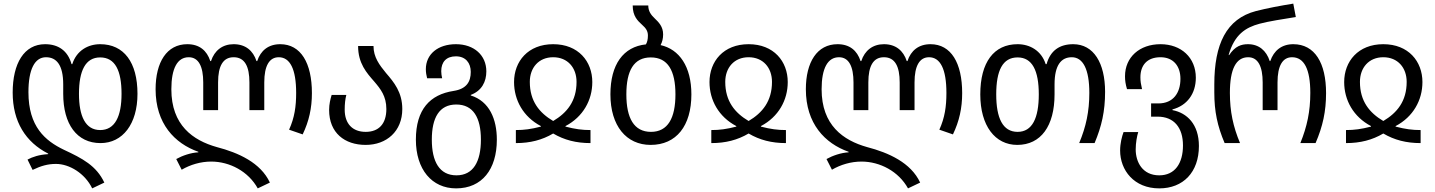

<svg xmlns="http://www.w3.org/2000/svg" viewBox="-20 -790 7923 1060"><path d="M489 250 556 218C512 125 436 85 333 37C229 -13 137 -91 137 -281C137 -408 172 -474 234 -474C292 -474 329 -431 329 -324V-272C329 -105 404 0 535 0C657 0 739 -105 739 -272C739 -446 664 -546 533 -546C466 -546 403 -511 379 -436H375C354 -511 301 -546 229 -546C113 -546 50 -440 50 -279C50 -118 122 -5 246 58V61C196 64 160 76 132 91L160 148C206 126 243 115 289 115C363 115 449 167 489 250ZM533 -72C452 -72 416 -148 416 -272C416 -400 452 -473 533 -473C616 -473 651 -400 651 -272C651 -148 615 -72 533 -72Z M1403 250 1470 218C1419 108 1296 53 1177 22C1045 -15 926 -99 926 -297C926 -414 960 -474 1022 -474C1077 -474 1102 -422 1102 -335V-182H1184V-335C1184 -427 1212 -474 1270 -474C1332 -474 1357 -422 1357 -335V-182H1439V-335C1439 -427 1467 -474 1519 -474C1581 -474 1615 -409 1615 -277C1615 -202 1606 -140 1576 -74L1651 -48C1686 -121 1702 -193 1702 -276C1702 -442 1641 -546 1527 -546C1462 -546 1419 -511 1400 -453H1396C1377 -511 1335 -546 1270 -546C1208 -546 1164 -511 1145 -453H1141C1122 -511 1081 -546 1014 -546C901 -546 839 -447 839 -297C839 -108 944 2 1075 48V51C1034 53 987 69 953 88L983 147C1031 119 1088 102 1146 102C1248 102 1351 156 1403 250Z M1999 10C2114 10 2201 -65 2201 -188C2201 -281 2155 -336 2111 -387C2075 -431 2042 -474 2042 -536H1957C1957 -440 2004 -388 2046 -340C2081 -299 2113 -259 2113 -188C2113 -105 2070 -62 1999 -62C1927 -62 1883 -106 1883 -185C1883 -216 1886 -243 1892 -266H1811C1804 -243 1797 -215 1797 -183C1797 -56 1883 10 1999 10Z M2498 250C2641 250 2723 145 2723 -19C2723 -132 2682 -231 2579 -263V-266C2640 -289 2665 -339 2665 -396C2665 -485 2597 -546 2497 -546C2398 -546 2331 -491 2331 -408C2331 -390 2334 -374 2338 -358H2421C2418 -372 2416 -383 2416 -397C2416 -448 2444 -479 2497 -479C2551 -479 2579 -442 2579 -393C2579 -339 2556 -299 2484 -288C2354 -268 2276 -186 2276 -19C2276 145 2364 250 2498 250ZM2500 178C2406 178 2364 102 2364 -19C2364 -140 2405 -213 2499 -213C2593 -213 2635 -140 2635 -19C2635 102 2593 178 2500 178Z M2828 0C2907 0 2973 -17 3034 -53C3095 -17 3161 0 3240 0V-72C3194 -72 3156 -77 3102 -91V-94C3199 -145 3250 -237 3250 -337C3250 -451 3173 -546 3034 -546C2895 -546 2818 -451 2818 -337C2818 -237 2869 -145 2966 -94V-91C2912 -77 2874 -72 2828 -72ZM3034 -122C2958 -167 2905 -231 2905 -338C2905 -416 2954 -474 3034 -474C3114 -474 3163 -416 3163 -338C3163 -231 3110 -167 3034 -122Z M3627 -541C3636 -558 3641 -577 3641 -600C3641 -643 3617 -667 3594 -689C3574 -708 3559 -728 3559 -760H3473C3473 -700 3501 -675 3526 -652C3544 -636 3557 -620 3557 -594C3557 -572 3553 -557 3546 -545C3421 -532 3350 -434 3350 -269C3350 -95 3438 10 3572 10C3714 10 3797 -95 3797 -269C3797 -423 3730 -518 3627 -541ZM3574 -62C3480 -62 3438 -138 3438 -269C3438 -400 3479 -473 3573 -473C3667 -473 3709 -400 3709 -269C3709 -138 3667 -62 3574 -62Z M3907 0C3986 0 4052 -17 4113 -53C4174 -17 4240 0 4319 0V-72C4273 -72 4235 -77 4181 -91V-94C4278 -145 4329 -237 4329 -337C4329 -451 4252 -546 4113 -546C3974 -546 3897 -451 3897 -337C3897 -237 3948 -145 4045 -94V-91C3991 -77 3953 -72 3907 -72ZM4113 -122C4037 -167 3984 -231 3984 -338C3984 -416 4033 -474 4113 -474C4193 -474 4242 -416 4242 -338C4242 -231 4189 -167 4113 -122Z M4993 250 5060 218C5009 108 4886 53 4767 22C4635 -15 4516 -99 4516 -297C4516 -414 4550 -474 4612 -474C4667 -474 4692 -422 4692 -335V-182H4774V-335C4774 -427 4802 -474 4860 -474C4922 -474 4947 -422 4947 -335V-182H5029V-335C5029 -427 5057 -474 5109 -474C5171 -474 5205 -409 5205 -277C5205 -202 5196 -140 5166 -74L5241 -48C5276 -121 5292 -193 5292 -276C5292 -442 5231 -546 5117 -546C5052 -546 5009 -511 4990 -453H4986C4967 -511 4925 -546 4860 -546C4798 -546 4754 -511 4735 -453H4731C4712 -511 4671 -546 4604 -546C4491 -546 4429 -447 4429 -297C4429 -108 4534 2 4665 48V51C4624 53 4577 69 4543 88L4573 147C4621 119 4678 102 4736 102C4838 102 4941 156 4993 250Z M5596 10C5727 10 5802 -95 5802 -269V-324C5802 -431 5839 -474 5897 -474C5959 -474 5994 -408 5994 -277C5994 -175 5976 -91 5938 0H6023C6062 -93 6081 -175 6081 -283C6081 -442 6018 -546 5905 -546C5830 -546 5779 -511 5758 -436H5753C5729 -511 5665 -546 5598 -546C5467 -546 5392 -446 5392 -269C5392 -95 5474 10 5596 10ZM5598 -62C5516 -62 5480 -138 5480 -269C5480 -400 5515 -473 5598 -473C5679 -473 5715 -400 5715 -269C5715 -138 5679 -62 5598 -62Z M6380 250C6512 250 6599 161 6599 16C6599 -104 6533 -167 6453 -182V-186C6533 -207 6582 -272 6582 -361C6582 -472 6501 -546 6387 -546C6271 -546 6191 -474 6191 -369C6191 -345 6194 -325 6202 -298H6285C6279 -324 6276 -341 6276 -363C6276 -431 6314 -474 6387 -474C6458 -474 6497 -425 6497 -355C6497 -278 6458 -219 6375 -219H6335V-146H6371C6462 -146 6511 -85 6511 13C6511 111 6467 178 6380 178C6287 178 6250 104 6250 35C6250 -1 6257 -39 6264 -61H6183C6174 -37 6164 1 6164 41C6164 150 6241 250 6380 250Z M6741 0H6826C6788 -91 6770 -174 6770 -277C6770 -409 6804 -474 6871 -474C6926 -474 6951 -422 6951 -335V-182H7033V-335C7033 -427 7061 -474 7113 -474C7180 -474 7214 -408 7214 -277C7214 -175 7196 -91 7159 0H7243C7283 -93 7301 -175 7301 -276C7301 -442 7239 -546 7120 -546C7056 -546 7013 -511 6993 -453H6990C6971 -511 6930 -546 6870 -546C6834 -546 6799 -536 6766 -486H6763C6795 -599 6856 -638 6934 -659C6981 -672 7066 -685 7134 -696L7120 -770C7046 -758 6977 -745 6914 -729C6750 -686 6684 -546 6684 -324V-279C6684 -175 6701 -94 6741 0Z M7411 0C7490 0 7556 -17 7617 -53C7678 -17 7744 0 7823 0V-72C7777 -72 7739 -77 7685 -91V-94C7782 -145 7833 -237 7833 -337C7833 -451 7756 -546 7617 -546C7478 -546 7401 -451 7401 -337C7401 -237 7452 -145 7549 -94V-91C7495 -77 7457 -72 7411 -72ZM7617 -122C7541 -167 7488 -231 7488 -338C7488 -416 7537 -474 7617 -474C7697 -474 7746 -416 7746 -338C7746 -231 7693 -167 7617 -122Z"/></svg>

Font: Noto Sans Georgian SemiCondensed
Style: Regular
Weight: 400
Width: 4
Designer: Monotype Design Team, Akaki Razmadze
Foundry: Google LLC
Version: Version 2.005